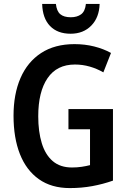

<svg xmlns="http://www.w3.org/2000/svg" viewBox="-20 -949 654 979"><path d="M329 -393H556V-28Q505 -10 450.5 0Q396 10 336 10Q242 10 178 -35.5Q114 -81 81.5 -163.5Q49 -246 49 -359Q49 -469 84.5 -551Q120 -633 189.5 -678.5Q259 -724 360 -724Q413 -724 460.5 -712Q508 -700 546 -679L507 -580Q474 -599 437.5 -609.5Q401 -620 362 -620Q270 -620 222.5 -550.5Q175 -481 175 -356Q175 -278 193 -219Q211 -160 249 -127.5Q287 -95 347 -95Q373 -95 396.5 -98.5Q420 -102 439 -107V-290H329ZM488 -929Q486 -860 445.5 -818.5Q405 -777 340 -777Q273 -777 235 -816.5Q197 -856 195 -929H265Q269 -892 287.5 -876.5Q306 -861 341 -861Q373 -861 393.5 -876Q414 -891 418 -929Z"/></svg>

Font: Noto Sans Lao Looped Condensed SemiBold
Style: Regular
Weight: 600
Width: 3
Designer: Mark Frömberg, Ben Mitchell
Foundry: The Fontpad Ltd
Version: Version 1.002; ttfautohint (v1.8.4.7-5d5b)